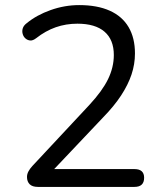

<svg xmlns="http://www.w3.org/2000/svg" viewBox="-20 -734 640 754"><path d="M129 0Q107 0 96.5 -10.5Q86 -21 86 -39Q86 -50 91.5 -60.5Q97 -71 107 -82L331 -322Q382 -377 404.5 -423.5Q427 -470 427 -518Q427 -578 390.5 -609.5Q354 -641 284 -641Q239 -641 199 -627Q159 -613 122 -584Q109 -574 98.5 -575Q88 -576 80 -583Q72 -590 69 -601Q66 -612 69.5 -623Q73 -634 85 -643Q124 -675 179 -694.5Q234 -714 291 -714Q362 -714 411 -692Q460 -670 485 -627.5Q510 -585 510 -524Q510 -482 496.5 -441.5Q483 -401 455.5 -359Q428 -317 384 -272L171 -47V-70H508Q527 -70 536.5 -61.5Q546 -53 546 -36Q546 -18 536.5 -9Q527 0 508 0Z"/></svg>

Font: Nunito ExtraLight
Style: Regular
Weight: 400
Version: Version 3.602